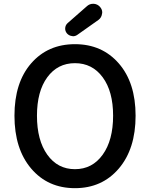

<svg xmlns="http://www.w3.org/2000/svg" viewBox="-20 -984 794 1017"><path d="M56.6 -371.1Q56.6 -546.9 145 -648.4Q233.4 -750 377 -750Q520.5 -750 609.4 -647.9Q698.2 -545.9 698.2 -371.1Q698.2 -195.3 609.4 -91.3Q520.5 12.7 377 12.7Q233.4 12.7 145 -91.3Q56.6 -195.3 56.6 -371.1ZM579.1 -371.1Q579.1 -500 523.9 -574.7Q468.8 -649.4 377 -649.4Q285.2 -649.4 230.5 -574.7Q175.8 -500 175.8 -371.1Q175.8 -241.2 230.5 -164.6Q285.2 -87.9 377 -87.9Q468.8 -87.9 523.9 -164.6Q579.1 -241.2 579.1 -371.1ZM391.6 -800.8Q379.9 -792 367.2 -792Q364.3 -792 361.3 -793Q345.7 -794.9 335 -806.6Q325.2 -818.4 325.2 -832Q325.2 -849.6 337.9 -861.3L441.4 -952.1Q455.1 -963.9 472.7 -963.9Q474.6 -963.9 477.5 -963.9Q498 -961.9 510.7 -946.3Q521.5 -933.6 521.5 -918Q521.5 -914.1 520.5 -911.1Q517.6 -890.6 502 -878.9Z"/></svg>

Font: Gen Jyuu Gothic Medium
Style: Regular
Weight: 500
Designer: [Source Han Sans]
Ryoko NISHIZUKA  (kana & ideographs); Paul D. Hunt (Latin, Greek & Cyrillic); Wenlong ZHANG  (bopomofo
Version: Version 1.002.20150607